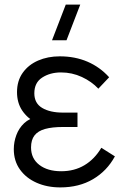

<svg xmlns="http://www.w3.org/2000/svg" viewBox="-20 -800 546 835"><path d="M242 15Q324 15 384.6 -20.8Q445.2 -56.5 479.7 -120L420.7 -157.3Q391.2 -107.7 347.2 -81.5Q303.3 -55.3 246.3 -55.3Q186.8 -55.3 150.9 -83Q115 -110.7 115 -158.7Q115 -191.7 130.2 -211.2Q145.5 -230.7 176.2 -239.2Q207 -247.7 253 -247.7H317V-310.3H253.7Q197.7 -310.3 163.5 -330.6Q129.3 -350.8 129.3 -394.3Q129.3 -440.7 163.7 -462.8Q198 -485 245.3 -485Q293.3 -485 336 -465.2Q378.7 -445.3 407.7 -414.3L454.7 -464Q414.5 -508.5 360.3 -531.8Q306.2 -555 240 -555Q188 -555 145.8 -536.7Q103.5 -518.3 78.8 -483.4Q54 -448.5 54 -399.3Q54 -353.3 76.2 -319.8Q98.5 -286.3 138.7 -264.3L143 -292Q107.7 -285.7 84.9 -264.1Q62.2 -242.5 51.1 -212.5Q40 -182.5 40 -151.3Q40 -100 66.8 -62.7Q93.7 -25.3 139.3 -5.2Q185 15 242 15ZM206.3 -625H269.3L329 -780H266Z"/></svg>

Font: Manrope Variable Light
Style: Regular
Weight: 200
Designer: Mikhail Sharanda
Foundry: Mikhail Sharanda
Version: Version 4.505